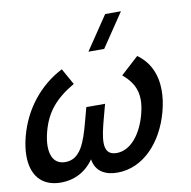

<svg xmlns="http://www.w3.org/2000/svg" viewBox="-99 -882 977 983"><g transform="rotate(-10 389.0 -390.0)"><path d="M593.6 -795H511.6L393.7 -620H475.7ZM635.8 -555 543.1 -470.5C590.8 -430.4 614.8 -388.2 614.8 -331C614.8 -308.5 611 -283.5 603.5 -255.5C578.2 -161 521.6 -84 446.6 -84C403.8 -84 389.1 -108.6 389.1 -147.8C389.1 -180.1 399.1 -222.2 411.5 -268.5L431.3 -342.5H333.8L314 -268.5C286.8 -167 258.6 -84 180.1 -84C127.9 -84 103.7 -121.8 103.7 -179C103.7 -201.8 107.6 -227.7 115 -255.5C140.8 -351.5 191.6 -412.5 291.1 -470.5L243.8 -555C121.9 -492 38.1 -382.5 2.8 -251C-6.8 -214.9 -11.8 -180.6 -11.8 -149.4C-11.8 -52.1 36.3 15.5 140.4 15.5C201.9 15.5 265.6 -9.5 311.2 -75C321.1 -9.5 371.9 15.5 433.4 15.5C568.9 15.5 672.9 -100 713.2 -250.5C723.5 -288.9 728.8 -325.6 728.8 -360C728.8 -441.7 699 -510 635.8 -555Z"/></g></svg>

Font: Manrope
Style: SemiBoldItalic
Weight: 600
Italic angle: -15°
Designer: Mikhail Sharanda
Foundry: Mikhail Sharanda
Version: Version 4.502;hotconv 1.0.109;makeotfexe 2.5.65596